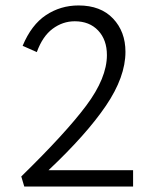

<svg xmlns="http://www.w3.org/2000/svg" viewBox="-20 -684 557 704"><path d="M372 -482Q372 -538 340 -572Q308 -606 254 -606Q210 -606 173 -578.5Q136 -551 115 -493L63 -516Q95 -593 148.5 -628.5Q202 -664 268 -664Q349 -664 394.5 -616Q440 -568 440 -494Q440 -402 368.5 -296.5Q297 -191 158 -60H468V0H69L58 -37Q220 -195 296 -296.5Q372 -398 372 -482Z"/></svg>

Font: QiushuiShotai Bright
Style: Regular
Weight: 400
Designer: Christian Thalmann (Catharsis Fonts)
Version: Version 1.250;